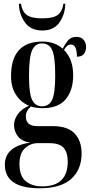

<svg xmlns="http://www.w3.org/2000/svg" viewBox="-20 -769 485 1026"><path d="M192 237Q305 237 360.5 187Q416 137 416 51Q416 -16 379 -55.5Q342 -95 262 -95H179Q118 -95 118 -147Q118 -176 145 -200Q174 -191 207 -191Q292 -191 331.5 -239Q371 -287 371 -367Q371 -453 322 -502Q338 -531 359 -531Q391 -531 391 -466Q417 -466 428.5 -481Q440 -496 440 -518Q440 -540 427 -556Q414 -572 389 -572Q359 -572 342.5 -552Q326 -532 315 -509Q272 -547 207 -547Q39 -547 39 -362Q39 -302 66 -261.5Q93 -221 135 -204Q94 -186 74.5 -158Q55 -130 55 -100Q55 -67 76 -40Q97 -13 142 -7Q6 13 6 111Q6 237 192 237ZM205 -201Q168 -201 151.5 -235.5Q135 -270 135 -363Q135 -466 152 -501.5Q169 -537 204 -537Q242 -537 258.5 -502.5Q275 -468 275 -364Q275 -270 258.5 -235.5Q242 -201 205 -201ZM205 227Q152 227 118 199.5Q84 172 84 108Q84 50 113.5 23Q143 -4 181 -4H243Q299 -4 320.5 21.5Q342 47 342 94Q342 227 205 227ZM206 -606Q268 -606 298 -649.5Q328 -693 329 -749H319Q313 -708 289 -689.5Q265 -671 206 -671Q147 -671 122.5 -689.5Q98 -708 92 -749H81Q82 -693 113 -649.5Q144 -606 206 -606Z"/></svg>

Font: Noto Serif Display Condensed Semi
Style: Regular
Weight: 600
Width: 3
Designer: Monotype Design Team
Foundry: Monotype Imaging Inc.
Version: Version 1.900